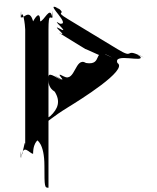

<svg xmlns="http://www.w3.org/2000/svg" viewBox="-20 -861 737 899"><path d="M207 -723C207 -805 217 -770 226 -780C226 -844 224 -782 224 -782C215 -836 186 -762 168 -761C168 -825 135 -761 135 -761C118 -824 89 -771 79 -780C79 -844 77 -777 77 -777C87 -832 98 -740 98 -723V-179C98 -225 87 -133 77 -123C77 -187 79 -122 79 -122C88 -195 118 -141 135 -141C135 -205 169 -206 151 -206C151 -206 188 -193 188 -84C188 16 189 18 207 18ZM299 -359C351 -391 582 -534 530 -566C508 -616 662 -565 636 -597C584 -629 691 -573 636 -600C561 -637 612 -581 530 -631C478 -663 351 -739 299 -771C224 -816 306 -785 243 -830C193 -866 292 -796 240 -828C198 -842 313 -744 261 -750C209 -782 314 -697 261 -726C210 -754 311 -678 255 -708L382 -630C360 -644 513 -565 487 -597C435 -629 542 -573 487 -600C412 -637 464 -553 383 -566C331 -598 333 -474 279 -503C223 -534 308 -464 252 -498C200 -530 303 -463 251 -495C203 -524 207 -509 207 -488C207 -474 208 -449 236 -432C264 -388 253 -352 215 -317C187 -300 189 -297 189 -283C198 -286 224 -313 299 -359Z"/></svg>

Font: Hussar Przerywany
Style: Regular
Weight: 400
Foundry: Cannot Into Space Fonts
Version: Version 0.982